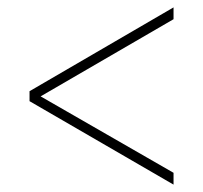

<svg xmlns="http://www.w3.org/2000/svg" viewBox="-20 -618 550 520"><path d="M450 -118V-150L90 -357L450 -566V-598L60 -371V-344Z"/></svg>

Font: Noto Serif Tamil SemiCondensed Thin
Style: Regular
Weight: 100
Width: 4
Designer: Indian Type Foundry, Tom Grace, and the Monotype Design Team
Foundry: Monotype Imaging Inc.
Version: Version 2.004